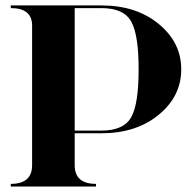

<svg xmlns="http://www.w3.org/2000/svg" viewBox="-20 -684 704 704"><path d="M19.5 -664.1H351.6Q479.5 -664.1 562 -596.2Q644.5 -528.3 644.5 -429.7Q644.5 -331.1 562 -263.2Q479.5 -195.3 351.6 -195.3H253.9V-78.1Q253.9 -9.8 332 -9.8V0H19.5V-9.8Q97.7 -9.8 97.7 -78.1V-594.7Q94.7 -654.3 19.5 -654.3ZM253.9 -654.3V-205.1H351.6Q436.5 -205.1 462.9 -257.8Q488.3 -306.6 488.3 -429.7Q488.3 -552.7 462.9 -601.6Q436.5 -654.3 351.6 -654.3Z"/></svg>

Font: spinweradC
Style: Bold
Weight: 700
Width: 7
Version: Version 0.3